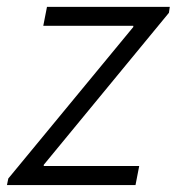

<svg xmlns="http://www.w3.org/2000/svg" viewBox="-23 -535 511 555"><path d="M1 -19 362.3 -457V-460.4H102.1L112.8 -515.1H467.8L465.3 -498L103.5 -58.6V-55.2H379.4L368.7 0H-2.9Z"/></svg>

Font: Reddit Sans Chocolate Light
Style: Italic
Weight: 300
Italic angle: -11.25°
Designer: Stephen Hutchings
Version: Version 1.013